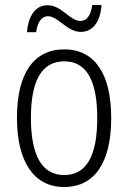

<svg xmlns="http://www.w3.org/2000/svg" viewBox="-20 -740 514 770"><path d="M88 -611H125C131 -655 149 -675 172 -675C213 -675 249 -612 304 -612C349 -612 383 -649 387 -720H350C344 -678 328 -656 303 -656C260 -656 227 -719 171 -719C122 -719 94 -677 88 -611ZM426 -267C426 -439 363 -542 238 -542C113 -542 48 -443 48 -267C48 -93 115 10 237 10C363 10 426 -93 426 -267ZM104 -267C104 -413 145 -494 238 -494C332 -494 370 -408 370 -267C370 -118 329 -38 237 -38C146 -38 104 -121 104 -267Z"/></svg>

Font: Noto Sans Myanmar Condensed Light
Style: Regular
Weight: 300
Width: 3
Designer: Monotype Design Team
Foundry: Monotype Imaging Inc.
Version: Version 2.107